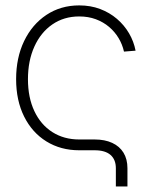

<svg xmlns="http://www.w3.org/2000/svg" viewBox="-20 -551 554 704"><path d="M404.8 132.8V65.9Q404.8 34.2 385.3 17.1Q365.7 0 327.1 0H270.5Q202.6 0 150.1 -32.5Q97.7 -64.9 68.4 -123.8Q39.1 -182.6 39.1 -260.7Q39.1 -339.4 68.4 -400.4Q97.7 -461.4 150.1 -496.3Q202.6 -531.2 270.5 -531.2Q312 -531.2 346.9 -518.1Q381.8 -504.9 408.7 -481.9Q435.5 -459 453.1 -429Q470.7 -398.9 477.1 -365.2L434.6 -361.8Q428.7 -388.2 414.8 -411.4Q400.9 -434.6 379.9 -452.4Q358.9 -470.2 331.3 -480.5Q303.7 -490.7 270.5 -490.7Q214.4 -490.7 171.9 -461.4Q129.4 -432.1 106 -380.1Q82.5 -328.1 82.5 -260.7Q82.5 -193.4 106 -143.6Q129.4 -93.8 171.9 -66.7Q214.4 -39.6 270.5 -39.6H327.1Q364.3 -39.6 391.4 -27.1Q418.5 -14.6 432.9 9Q447.3 32.7 447.3 65.9V132.8Z"/></svg>

Font: Inter 28pt ExtraLight
Style: Regular
Weight: 250
Designer: Rasmus Andersson
Foundry: rsms
Version: Version 4.001;git-66647c0bb